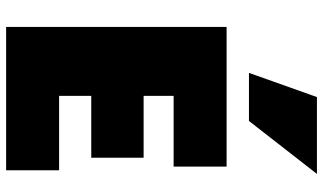

<svg xmlns="http://www.w3.org/2000/svg" viewBox="-234 -806 1055 627"><g transform="rotate(90 293.5 -492.5)"><path d="M536 15V-158H293V-263H495V-434H293V-532H524V-705H68V15ZM218 -778H375L548 -1000H297Z"/></g></svg>

Font: Repo ExtraBlack
Style: Regular
Weight: 400
Designer: Stefan Peev
Foundry: Context Ltd
Version: Version 001.502